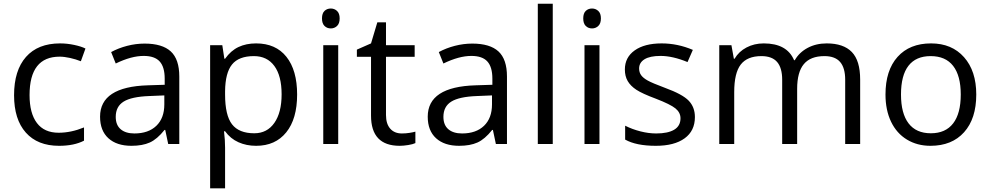

<svg xmlns="http://www.w3.org/2000/svg" viewBox="-20 -780 5364 1040"><path d="M299.8 9.8Q183.6 9.8 119.9 -61.8Q56.2 -133.3 56.2 -264.2Q56.2 -398.4 120.8 -471.7Q185.5 -544.9 305.2 -544.9Q343.8 -544.9 382.3 -536.6Q420.9 -528.3 442.9 -517.1L418 -448.2Q391.1 -459 359.4 -466.1Q327.6 -473.1 303.2 -473.1Q140.1 -473.1 140.1 -265.1Q140.1 -166.5 179.9 -113.8Q219.7 -61 297.9 -61Q364.7 -61 435.1 -89.8V-18.1Q381.3 9.8 299.8 9.8Z M891.1 0 875 -76.2H871.1Q831.1 -25.9 791.3 -8.1Q751.5 9.8 691.9 9.8Q612.3 9.8 567.1 -31.2Q522 -72.3 522 -147.9Q522 -310.1 781.2 -317.9L872.1 -320.8V-354Q872.1 -417 845 -447Q817.9 -477.1 758.3 -477.1Q691.4 -477.1 606.9 -436L582 -498Q621.6 -519.5 668.7 -531.7Q715.8 -543.9 763.2 -543.9Q858.9 -543.9 905 -501.5Q951.2 -459 951.2 -365.2V0ZM708 -57.1Q783.7 -57.1 826.9 -98.6Q870.1 -140.1 870.1 -214.8V-263.2L789.1 -259.8Q692.4 -256.3 649.7 -229.7Q606.9 -203.1 606.9 -147Q606.9 -103 633.5 -80.1Q660.2 -57.1 708 -57.1Z M1367.2 9.8Q1314.9 9.8 1271.7 -9.5Q1228.5 -28.8 1199.2 -68.8H1193.4Q1199.2 -22 1199.2 20V240.2H1118.2V-535.2H1184.1L1195.3 -461.9H1199.2Q1230.5 -505.9 1272 -525.4Q1313.5 -544.9 1367.2 -544.9Q1473.6 -544.9 1531.5 -472.2Q1589.4 -399.4 1589.4 -268.1Q1589.4 -136.2 1530.5 -63.2Q1471.7 9.8 1367.2 9.8ZM1355.5 -476.1Q1273.4 -476.1 1236.8 -430.7Q1200.2 -385.3 1199.2 -286.1V-268.1Q1199.2 -155.3 1236.8 -106.7Q1274.4 -58.1 1357.4 -58.1Q1426.8 -58.1 1466.1 -114.3Q1505.4 -170.4 1505.4 -269Q1505.4 -369.1 1466.1 -422.6Q1426.8 -476.1 1355.5 -476.1Z M1812 0H1731V-535.2H1812ZM1724.1 -680.2Q1724.1 -708 1737.8 -720.9Q1751.5 -733.9 1772 -733.9Q1791.5 -733.9 1805.7 -720.7Q1819.8 -707.5 1819.8 -680.2Q1819.8 -652.8 1805.7 -639.4Q1791.5 -626 1772 -626Q1751.5 -626 1737.8 -639.4Q1724.1 -652.8 1724.1 -680.2Z M2156.7 -57.1Q2178.2 -57.1 2198.2 -60.3Q2218.3 -63.5 2230 -66.9V-4.9Q2216.8 1.5 2191.2 5.6Q2165.5 9.8 2145 9.8Q1989.7 9.8 1989.7 -153.8V-472.2H1913.1V-511.2L1989.7 -544.9L2023.9 -659.2H2070.8V-535.2H2226.1V-472.2H2070.8V-157.2Q2070.8 -108.9 2093.8 -83Q2116.7 -57.1 2156.7 -57.1Z M2666 0 2649.9 -76.2H2646Q2606 -25.9 2566.2 -8.1Q2526.4 9.8 2466.8 9.8Q2387.2 9.8 2342 -31.2Q2296.9 -72.3 2296.9 -147.9Q2296.9 -310.1 2556.2 -317.9L2647 -320.8V-354Q2647 -417 2619.9 -447Q2592.8 -477.1 2533.2 -477.1Q2466.3 -477.1 2381.8 -436L2356.9 -498Q2396.5 -519.5 2443.6 -531.7Q2490.7 -543.9 2538.1 -543.9Q2633.8 -543.9 2679.9 -501.5Q2726.1 -459 2726.1 -365.2V0ZM2482.9 -57.1Q2558.6 -57.1 2601.8 -98.6Q2645 -140.1 2645 -214.8V-263.2L2564 -259.8Q2467.3 -256.3 2424.6 -229.7Q2381.8 -203.1 2381.8 -147Q2381.8 -103 2408.4 -80.1Q2435.1 -57.1 2482.9 -57.1Z M2974.1 0H2893.1V-759.8H2974.1Z M3227.1 0H3146V-535.2H3227.1ZM3139.2 -680.2Q3139.2 -708 3152.8 -720.9Q3166.5 -733.9 3187 -733.9Q3206.5 -733.9 3220.7 -720.7Q3234.9 -707.5 3234.9 -680.2Q3234.9 -652.8 3220.7 -639.4Q3206.5 -626 3187 -626Q3166.5 -626 3152.8 -639.4Q3139.2 -652.8 3139.2 -680.2Z M3744.1 -146Q3744.1 -71.3 3688.5 -30.8Q3632.8 9.8 3532.2 9.8Q3425.8 9.8 3366.2 -23.9V-99.1Q3404.8 -79.6 3449 -68.4Q3493.2 -57.1 3534.2 -57.1Q3597.7 -57.1 3631.8 -77.4Q3666 -97.7 3666 -139.2Q3666 -170.4 3638.9 -192.6Q3611.8 -214.8 3533.2 -245.1Q3458.5 -272.9 3427 -293.7Q3395.5 -314.5 3380.1 -340.8Q3364.7 -367.2 3364.7 -403.8Q3364.7 -469.2 3418 -507.1Q3471.2 -544.9 3564 -544.9Q3650.4 -544.9 3732.9 -509.8L3704.1 -443.8Q3623.5 -477.1 3558.1 -477.1Q3500.5 -477.1 3471.2 -459Q3441.9 -440.9 3441.9 -409.2Q3441.9 -387.7 3452.9 -372.6Q3463.9 -357.4 3488.3 -343.8Q3512.7 -330.1 3582 -304.2Q3677.2 -269.5 3710.7 -234.4Q3744.1 -199.2 3744.1 -146Z M4558.1 0V-348.1Q4558.1 -412.1 4530.8 -444.1Q4503.4 -476.1 4445.8 -476.1Q4370.1 -476.1 4334 -432.6Q4297.9 -389.2 4297.9 -298.8V0H4216.8V-348.1Q4216.8 -412.1 4189.5 -444.1Q4162.1 -476.1 4104 -476.1Q4027.8 -476.1 3992.4 -430.4Q3957 -384.8 3957 -280.8V0H3876V-535.2H3941.9L3955.1 -461.9H3959Q3981.9 -501 4023.7 -522.9Q4065.4 -544.9 4117.2 -544.9Q4242.7 -544.9 4281.2 -454.1H4285.2Q4309.1 -496.1 4354.5 -520.5Q4399.9 -544.9 4458 -544.9Q4548.8 -544.9 4594 -498.3Q4639.2 -451.7 4639.2 -349.1V0Z M5268.1 -268.1Q5268.1 -137.2 5202.1 -63.7Q5136.2 9.8 5020 9.8Q4948.2 9.8 4892.6 -23.9Q4836.9 -57.6 4806.6 -120.6Q4776.4 -183.6 4776.4 -268.1Q4776.4 -398.9 4841.8 -471.9Q4907.2 -544.9 5023.4 -544.9Q5135.7 -544.9 5201.9 -470.2Q5268.1 -395.5 5268.1 -268.1ZM4860.4 -268.1Q4860.4 -165.5 4901.4 -111.8Q4942.4 -58.1 5022 -58.1Q5101.6 -58.1 5142.8 -111.6Q5184.1 -165 5184.1 -268.1Q5184.1 -370.1 5142.8 -423.1Q5101.6 -476.1 5021 -476.1Q4941.4 -476.1 4900.9 -423.8Q4860.4 -371.6 4860.4 -268.1Z"/></svg>

Font: f08482100
Style: Regular
Weight: 400
Foundry: Ascender Corporation
Version: Version 1.10